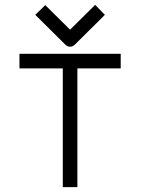

<svg xmlns="http://www.w3.org/2000/svg" viewBox="-20 -818 580 789"><path d="M248 -635 125 -757 166 -797 268 -696 371 -798 411 -757 288 -635Q279 -626 268 -626Q257 -626 248 -635ZM60 -597H476V-537H298V-49H238V-537H60Z"/></svg>

Font: ibm3270
Style: Regular
Weight: 400
Monospace: yes
Version: Version 2.0.3